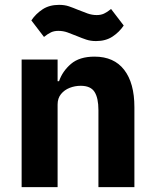

<svg xmlns="http://www.w3.org/2000/svg" viewBox="-20 -770 636 790"><path d="M217 0H69V-525H217V-436H223Q237 -477 272 -507Q307 -537 369 -537Q449 -537 491 -482.6Q533 -428.2 533 -329V0H385V-317Q385 -366.6 369 -391.8Q353 -417 312 -417Q288.2 -417 266.6 -408.5Q245 -400 231 -382.9Q217 -365.7 217 -340ZM375 -601Q353 -601 335 -607Q317 -613 298 -621Q276 -630 258 -636.5Q240 -643 220 -643Q203 -643 190 -637Q177 -631 161 -618L109 -686Q127 -713 155 -731.5Q183 -750 223 -750Q246 -750 263.5 -744Q281 -738 300 -730Q322 -721 340.5 -714.5Q359 -708 378 -708Q395 -708 408 -714Q421 -720 437 -733L489 -665Q471 -638 443 -619.5Q415 -601 375 -601Z"/></svg>

Font: IBM Plex Sans
Style: Regular
Weight: 400
Designer: Mike Abbink, Paul van der Laan, Pieter van Rosmalen
Foundry: Bold Monday
Version: Version 3.201